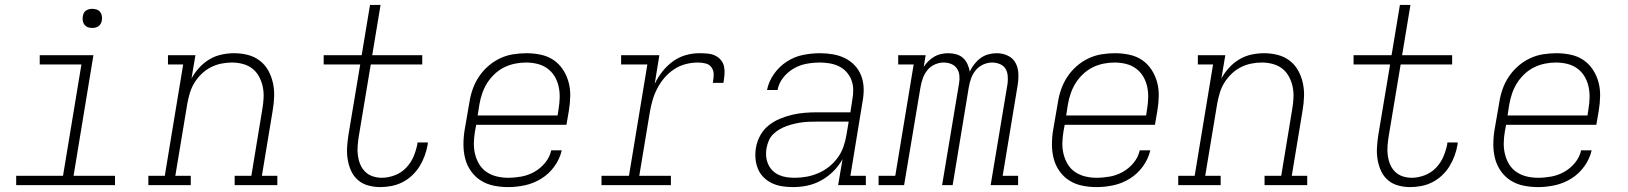

<svg xmlns="http://www.w3.org/2000/svg" viewBox="-20 -755 6640 783"><path d="M46 0V-38H237L312 -492H142V-530H361L280 -38H449V0ZM356 -641Q347 -641 338.5 -644Q330 -647 324.5 -654Q319 -661 317.5 -670.5Q316 -680 318 -690Q319 -696 322 -702Q325 -708 331 -712Q337 -716 343.5 -717.5Q350 -719 356 -719Q366 -719 374.5 -716Q383 -713 388.5 -706Q394 -699 395.5 -689.5Q397 -680 395 -670Q394 -664 390.5 -658Q387 -652 381.5 -648Q376 -644 369.5 -642.5Q363 -641 356 -641Z M585 0V-38H652L727 -492H665V-530H777L761 -435Q774 -459 793 -479.5Q812 -500 835 -513.5Q858 -527 884 -532.5Q910 -538 935 -538Q964 -538 991 -531Q1018 -524 1039.5 -507.5Q1061 -491 1074 -467.5Q1087 -444 1093 -417Q1099 -390 1098 -361.5Q1097 -333 1092 -304L1048 -38H1111V0H937V-38H1005L1050 -311Q1054 -334 1055 -357Q1056 -380 1051.5 -401.5Q1047 -423 1036.5 -442.5Q1026 -462 1009.5 -475Q993 -488 971 -494Q949 -500 926 -500Q904 -500 882 -495.5Q860 -491 839.5 -480.5Q819 -470 802 -453.5Q785 -437 773 -417.5Q761 -398 754.5 -376.5Q748 -355 744 -333L695 -38H758V0Z M1531 8Q1506 8 1482 1.5Q1458 -5 1440 -20.5Q1422 -36 1412 -58Q1402 -80 1398 -104.5Q1394 -129 1395.5 -154Q1397 -179 1401 -205L1449 -492H1300V-530H1455L1489 -735H1532L1498 -530H1702V-492H1492L1443 -198Q1440 -179 1438.5 -159.5Q1437 -140 1439.5 -121Q1442 -102 1449 -85Q1456 -68 1469 -55Q1482 -42 1500 -36Q1518 -30 1537 -30Q1563 -30 1589.5 -40Q1616 -50 1635.5 -70Q1655 -90 1666 -115.5Q1677 -141 1682 -167Q1682 -169 1682 -170.5Q1682 -172 1683 -174H1725Q1725 -172 1724.5 -170Q1724 -168 1724 -165Q1720 -142 1712 -120Q1704 -98 1691.5 -77.5Q1679 -57 1661 -40Q1643 -23 1621.5 -12Q1600 -1 1576.5 3.5Q1553 8 1531 8Z M2052 8Q2022 8 1993 2Q1964 -4 1940.5 -19Q1917 -34 1900.5 -57.5Q1884 -81 1877 -108.5Q1870 -136 1870 -166Q1870 -196 1875 -226L1894 -336Q1898 -363 1907 -389.5Q1916 -416 1932 -440.5Q1948 -465 1970 -484.5Q1992 -504 2018 -516.5Q2044 -529 2072 -533.5Q2100 -538 2127 -538Q2156 -538 2185 -532Q2214 -526 2237 -510.5Q2260 -495 2275.5 -471.5Q2291 -448 2298.5 -421Q2306 -394 2305.5 -364Q2305 -334 2300 -304L2290 -246H1922L1917 -219Q1913 -196 1912.5 -172Q1912 -148 1917.5 -126Q1923 -104 1934.5 -85Q1946 -66 1964.5 -53.5Q1983 -41 2005.5 -35.5Q2028 -30 2052 -30Q2079 -30 2106.5 -35Q2134 -40 2159 -54Q2184 -68 2203 -91Q2222 -114 2228 -142H2271Q2263 -107 2241 -76.5Q2219 -46 2187.5 -26.5Q2156 -7 2121 0.5Q2086 8 2052 8ZM2254 -284 2258 -311Q2262 -334 2262.5 -357.5Q2263 -381 2258 -403Q2253 -425 2241.5 -444Q2230 -463 2212 -476Q2194 -489 2171.5 -494.5Q2149 -500 2126 -500Q2103 -500 2080.5 -495.5Q2058 -491 2036.5 -480.5Q2015 -470 1997 -453Q1979 -436 1966.5 -416Q1954 -396 1946.5 -374Q1939 -352 1935 -329L1928 -284Z M2433 0V-38H2545L2620 -492H2513V-530H2669L2650 -413Q2663 -440 2681.5 -463.5Q2700 -487 2724 -504.5Q2748 -522 2776 -530Q2804 -538 2832 -538Q2849 -538 2865.5 -536.5Q2882 -535 2896 -528.5Q2910 -522 2920 -510Q2930 -498 2933 -482.5Q2936 -467 2934.5 -450Q2933 -433 2930 -417H2887Q2890 -433 2890.5 -449.5Q2891 -466 2882.5 -479Q2874 -492 2858.5 -496Q2843 -500 2826 -500Q2801 -500 2776 -493.5Q2751 -487 2729 -472.5Q2707 -458 2689.5 -437.5Q2672 -417 2660 -393.5Q2648 -370 2641 -345.5Q2634 -321 2630 -297L2587 -38H2716V0Z M3213 8Q3191 8 3169 4.5Q3147 1 3128 -8Q3109 -17 3094 -32Q3079 -47 3071 -66.5Q3063 -86 3061 -108Q3059 -130 3063 -153Q3067 -178 3080 -202Q3093 -226 3114 -243Q3135 -260 3160 -270.5Q3185 -281 3211 -287Q3237 -293 3262 -295Q3287 -297 3313 -297H3448L3456 -349Q3460 -370 3459.5 -390.5Q3459 -411 3452 -429Q3445 -447 3432 -461.5Q3419 -476 3401.5 -484.5Q3384 -493 3364 -496.5Q3344 -500 3324 -500Q3297 -500 3269.5 -495Q3242 -490 3217.5 -476Q3193 -462 3174.5 -439Q3156 -416 3151 -388H3108Q3115 -423 3136.5 -453.5Q3158 -484 3189 -504Q3220 -524 3255 -531Q3290 -538 3324 -538Q3351 -538 3377 -533.5Q3403 -529 3425.5 -518Q3448 -507 3465.5 -488.5Q3483 -470 3492 -446.5Q3501 -423 3502 -396.5Q3503 -370 3498 -343L3448 -38H3511V0H3398L3416 -106Q3401 -79 3378.5 -56.5Q3356 -34 3328.5 -19Q3301 -4 3272 2Q3243 8 3213 8ZM3221 -30Q3246 -30 3270 -34.5Q3294 -39 3317.5 -49Q3341 -59 3361.5 -75.5Q3382 -92 3397 -113Q3412 -134 3420 -157.5Q3428 -181 3432 -205L3441 -259H3313Q3297 -259 3281.5 -258.5Q3266 -258 3251 -256Q3236 -254 3220.5 -250.5Q3205 -247 3189.5 -241.5Q3174 -236 3160 -228Q3146 -220 3134 -208.5Q3122 -197 3115.5 -182Q3109 -167 3106 -151Q3103 -134 3104.5 -117.5Q3106 -101 3112.5 -86Q3119 -71 3130.5 -59.5Q3142 -48 3156.5 -41.5Q3171 -35 3187.5 -32.5Q3204 -30 3221 -30Z M3563 0V-38H3631L3706 -492H3643V-530H3755L3747 -482Q3755 -495 3766.5 -506Q3778 -517 3791 -524.5Q3804 -532 3818.5 -535Q3833 -538 3848 -538Q3864 -538 3880 -533.5Q3896 -529 3907.5 -518.5Q3919 -508 3925.5 -493.5Q3932 -479 3935 -463Q3942 -479 3953.5 -493.5Q3965 -508 3979.5 -518.5Q3994 -529 4011 -533.5Q4028 -538 4045 -538Q4069 -538 4090 -528Q4111 -518 4121.5 -498.5Q4132 -479 4133 -455Q4134 -431 4130 -407L4069 -38H4132V0H4020L4089 -414Q4091 -430 4089.5 -446.5Q4088 -463 4080 -475.5Q4072 -488 4057 -494Q4042 -500 4026 -500Q4008 -500 3990 -492Q3972 -484 3959.5 -469Q3947 -454 3940.5 -436Q3934 -418 3931 -400L3865 0H3822L3891 -414Q3894 -430 3892.5 -446.5Q3891 -463 3882.5 -475.5Q3874 -488 3859.5 -494Q3845 -500 3828 -500Q3810 -500 3792 -492Q3774 -484 3762 -469Q3750 -454 3743.5 -436Q3737 -418 3734 -400L3667 0Z M4452 8Q4422 8 4393 2Q4364 -4 4340.5 -19Q4317 -34 4300.5 -57.5Q4284 -81 4277 -108.5Q4270 -136 4270 -166Q4270 -196 4275 -226L4294 -336Q4298 -363 4307 -389.5Q4316 -416 4332 -440.5Q4348 -465 4370 -484.5Q4392 -504 4418 -516.5Q4444 -529 4472 -533.5Q4500 -538 4527 -538Q4556 -538 4585 -532Q4614 -526 4637 -510.5Q4660 -495 4675.5 -471.5Q4691 -448 4698.5 -421Q4706 -394 4705.5 -364Q4705 -334 4700 -304L4690 -246H4322L4317 -219Q4313 -196 4312.5 -172Q4312 -148 4317.5 -126Q4323 -104 4334.5 -85Q4346 -66 4364.5 -53.5Q4383 -41 4405.5 -35.5Q4428 -30 4452 -30Q4479 -30 4506.5 -35Q4534 -40 4559 -54Q4584 -68 4603 -91Q4622 -114 4628 -142H4671Q4663 -107 4641 -76.5Q4619 -46 4587.5 -26.5Q4556 -7 4521 0.5Q4486 8 4452 8ZM4654 -284 4658 -311Q4662 -334 4662.5 -357.5Q4663 -381 4658 -403Q4653 -425 4641.5 -444Q4630 -463 4612 -476Q4594 -489 4571.5 -494.5Q4549 -500 4526 -500Q4503 -500 4480.5 -495.5Q4458 -491 4436.5 -480.5Q4415 -470 4397 -453Q4379 -436 4366.5 -416Q4354 -396 4346.5 -374Q4339 -352 4335 -329L4328 -284Z M4785 0V-38H4852L4927 -492H4865V-530H4977L4961 -435Q4974 -459 4993 -479.5Q5012 -500 5035 -513.5Q5058 -527 5084 -532.5Q5110 -538 5135 -538Q5164 -538 5191 -531Q5218 -524 5239.5 -507.5Q5261 -491 5274 -467.5Q5287 -444 5293 -417Q5299 -390 5298 -361.5Q5297 -333 5292 -304L5248 -38H5311V0H5137V-38H5205L5250 -311Q5254 -334 5255 -357Q5256 -380 5251.5 -401.5Q5247 -423 5236.5 -442.5Q5226 -462 5209.5 -475Q5193 -488 5171 -494Q5149 -500 5126 -500Q5104 -500 5082 -495.5Q5060 -491 5039.5 -480.5Q5019 -470 5002 -453.5Q4985 -437 4973 -417.5Q4961 -398 4954.5 -376.5Q4948 -355 4944 -333L4895 -38H4958V0Z M5731 8Q5706 8 5682 1.5Q5658 -5 5640 -20.5Q5622 -36 5612 -58Q5602 -80 5598 -104.5Q5594 -129 5595.5 -154Q5597 -179 5601 -205L5649 -492H5500V-530H5655L5689 -735H5732L5698 -530H5902V-492H5692L5643 -198Q5640 -179 5638.5 -159.5Q5637 -140 5639.5 -121Q5642 -102 5649 -85Q5656 -68 5669 -55Q5682 -42 5700 -36Q5718 -30 5737 -30Q5763 -30 5789.5 -40Q5816 -50 5835.5 -70Q5855 -90 5866 -115.5Q5877 -141 5882 -167Q5882 -169 5882 -170.5Q5882 -172 5883 -174H5925Q5925 -172 5924.5 -170Q5924 -168 5924 -165Q5920 -142 5912 -120Q5904 -98 5891.5 -77.5Q5879 -57 5861 -40Q5843 -23 5821.5 -12Q5800 -1 5776.5 3.5Q5753 8 5731 8Z M6252 8Q6222 8 6193 2Q6164 -4 6140.5 -19Q6117 -34 6100.5 -57.5Q6084 -81 6077 -108.5Q6070 -136 6070 -166Q6070 -196 6075 -226L6094 -336Q6098 -363 6107 -389.5Q6116 -416 6132 -440.5Q6148 -465 6170 -484.5Q6192 -504 6218 -516.5Q6244 -529 6272 -533.5Q6300 -538 6327 -538Q6356 -538 6385 -532Q6414 -526 6437 -510.5Q6460 -495 6475.5 -471.5Q6491 -448 6498.5 -421Q6506 -394 6505.5 -364Q6505 -334 6500 -304L6490 -246H6122L6117 -219Q6113 -196 6112.5 -172Q6112 -148 6117.5 -126Q6123 -104 6134.5 -85Q6146 -66 6164.5 -53.5Q6183 -41 6205.5 -35.5Q6228 -30 6252 -30Q6279 -30 6306.5 -35Q6334 -40 6359 -54Q6384 -68 6403 -91Q6422 -114 6428 -142H6471Q6463 -107 6441 -76.5Q6419 -46 6387.5 -26.5Q6356 -7 6321 0.5Q6286 8 6252 8ZM6454 -284 6458 -311Q6462 -334 6462.5 -357.5Q6463 -381 6458 -403Q6453 -425 6441.5 -444Q6430 -463 6412 -476Q6394 -489 6371.5 -494.5Q6349 -500 6326 -500Q6303 -500 6280.5 -495.5Q6258 -491 6236.5 -480.5Q6215 -470 6197 -453Q6179 -436 6166.5 -416Q6154 -396 6146.5 -374Q6139 -352 6135 -329L6128 -284Z"/></svg>

Font: Iosevka Curly Slab XLtExObl
Style: Regular
Weight: 200
Width: 7
Italic angle: -9°
Monospace: yes
Designer: Belleve Invis
Foundry: Belleve Invis
Version: Version 11.0.0; ttfautohint (v1.8.3)